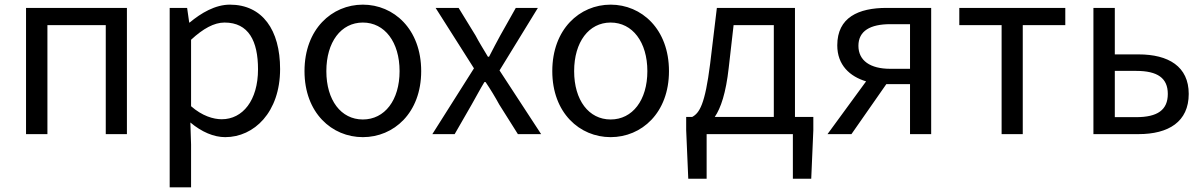

<svg xmlns="http://www.w3.org/2000/svg" viewBox="-20 -577 5180 826"><path d="M92 0H184V-469H435V0H526V-543H92Z M710 229H802V45L799 -50C848 -9 900 13 949 13C1073 13 1185 -94 1185 -280C1185 -448 1109 -557 969 -557C906 -557 845 -521 796 -480H794L785 -543H710ZM934 -64C898 -64 850 -78 802 -120V-406C854 -454 901 -480 946 -480C1050 -480 1090 -400 1090 -279C1090 -145 1024 -64 934 -64Z M1541 13C1674 13 1792 -91 1792 -271C1792 -452 1674 -557 1541 -557C1408 -557 1290 -452 1290 -271C1290 -91 1408 13 1541 13ZM1541 -63C1447 -63 1384 -146 1384 -271C1384 -396 1447 -480 1541 -480C1635 -480 1699 -396 1699 -271C1699 -146 1635 -63 1541 -63Z M1840 0H1936L2009 -127C2028 -160 2045 -193 2064 -224H2069C2090 -193 2110 -160 2128 -127L2208 0H2308L2129 -274L2294 -543H2199L2132 -424C2115 -393 2100 -364 2084 -333H2079C2061 -364 2042 -393 2026 -424L1953 -543H1854L2019 -283Z M2607 13C2740 13 2858 -91 2858 -271C2858 -452 2740 -557 2607 -557C2474 -557 2356 -452 2356 -271C2356 -91 2474 13 2607 13ZM2607 -63C2513 -63 2450 -146 2450 -271C2450 -396 2513 -480 2607 -480C2701 -480 2765 -396 2765 -271C2765 -146 2701 -63 2607 -63Z M3020 0H3391V192H3470L3479 -17V-74H3400V-543H3064L3035 -302C3013 -127 2989 -91 2958 -74H2932V-17L2941 192H3020ZM3055 -74C3081 -112 3103 -177 3115 -285L3136 -469H3309V-74Z M3810 -281C3724 -281 3673 -316 3673 -380C3673 -444 3724 -473 3810 -473H3895V-281ZM3540 0H3643L3793 -215H3795H3895V0H3986V-543H3794C3673 -543 3582 -502 3582 -382C3582 -297 3636 -248 3706 -227Z M4289 0H4380V-469H4563V-543H4107V-469H4289Z M4684 0H4878C5007 0 5094 -53 5094 -173C5094 -291 5007 -343 4878 -343H4776V-543H4684ZM4776 -73V-272H4868C4960 -272 5004 -241 5004 -173C5004 -104 4960 -73 4868 -73Z"/></svg>

Font: Noto Sans CJK SC
Style: Regular
Weight: 400
Designer: Ryoko NISHIZUKA 西塚涼子 (kana, bopomofo & ideographs); Paul D. Hunt (Latin, Greek & Cyrillic); Sandoll Communications 산돌커뮤니
Foundry: Adobe
Version: Version 2.004;hotconv 1.0.118;makeotfexe 2.5.65603